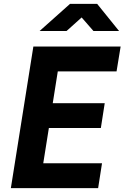

<svg xmlns="http://www.w3.org/2000/svg" viewBox="-20 -970 642 990"><path d="M36 0 152 -730H602L581 -602H278L252 -438H520L500 -310H232L203 -128H506L486 0ZM184 -810 341 -950H481L594 -810H462L401 -880L323 -810Z"/></svg>

Font: JetBrains Mono NL ExtraBold
Style: Italic
Weight: 800
Italic angle: -9°
Monospace: yes
Designer: Philipp Nurullin, Konstantin Bulenkov
Foundry: JetBrains
Version: Version 2.305; ttfautohint (v1.8.4.7-5d5b)